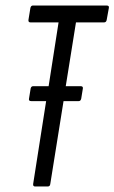

<svg xmlns="http://www.w3.org/2000/svg" viewBox="-20 -675 414 695"><path d="M107 0Q99 0 100 -9L147 -309H93Q83 -309 85 -318L91 -355Q93 -363 100 -363H156L192 -594H90Q82 -594 83 -603L90 -646Q92 -655 99 -655H366Q376 -655 374 -646L366 -602Q364 -594 357 -594H255L218 -363H272Q281 -363 280 -355L274 -318Q272 -309 265 -309H210L162 -9Q161 0 153 0Z"/></svg>

Font: Sofia Sans Extra Condensed
Style: Italic
Weight: 400
Italic angle: -9°
Designer: Botio Nikoltchev, Ani Petrova
Foundry: lettersoup
Version: Version 4.101; ttfautohint (v1.8.4.7-5d5b)